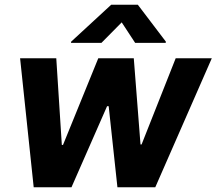

<svg xmlns="http://www.w3.org/2000/svg" viewBox="-20 -792 916 812"><path d="M122.5 0H282.3L432.9 -343H439.6L476.6 0H636.7L875.7 -545.5H723L578.8 -181.1H574.2L545.8 -545.5H395.6L246.4 -179H241.5L218 -545.5H65ZM280.2 -610.8H409.1L494.7 -697.4L551.5 -610.8H680.8L681.5 -615.8L562.9 -772H450.3L280.9 -615.8Z"/></svg>

Font: Margiela Sans
Style: Bold Italic
Weight: 700
Italic angle: -9.39999°
Designer: Stefan Endress, Andreas Faust
Version: Version 1.100;FEAKit 1.0